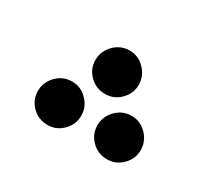

<svg xmlns="http://www.w3.org/2000/svg" viewBox="-60 -291 409 380"><g transform="rotate(30 144.5 -100.5)"><path d="M145 -106Q165 -106 179.5 -120.5Q194 -135 194 -155Q194 -175 179.5 -190Q165 -205 145 -205Q124 -205 109.5 -190Q95 -175 95 -155Q95 -135 109.5 -120.5Q124 -106 145 -106ZM77 4Q97 4 111.5 -10.5Q126 -25 126 -45Q126 -65 111.5 -80Q97 -95 77 -95Q56 -95 41.5 -80Q27 -65 27 -45Q27 -25 41.5 -10.5Q56 4 77 4ZM213 4Q233 4 247.5 -10.5Q262 -25 262 -45Q262 -65 247.5 -80Q233 -95 213 -95Q192 -95 177.5 -80Q163 -65 163 -45Q163 -25 177.5 -10.5Q192 4 213 4Z"/></g></svg>

Font: Noto Sans Arabic
Style: Regular
Weight: 400
Designer: Nadine Chahine - Monotype Design Team
Foundry: Monotype Imaging Inc.
Version: Version 1.902